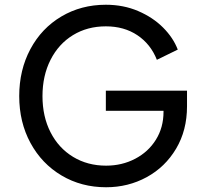

<svg xmlns="http://www.w3.org/2000/svg" viewBox="-20 -777 857 809"><path d="M61 -372Q61 -482 108 -570Q155 -658 238.5 -707.5Q322 -757 426 -757Q500 -757 562 -730.5Q624 -704 667 -661Q710 -618 729 -568L641 -525Q615 -591 559 -628.5Q503 -666 426 -666Q348 -666 287.5 -629Q227 -592 193 -525Q159 -458 159 -372Q159 -286 193 -219.5Q227 -153 288 -116Q349 -79 427 -79Q494 -79 549.5 -108Q605 -137 637 -188.5Q669 -240 669 -306V-310H426V-395H768V-329Q768 -228 722 -150.5Q676 -73 598 -30.5Q520 12 427 12Q323 12 239.5 -37.5Q156 -87 108.5 -174.5Q61 -262 61 -372Z"/></svg>

Font: Eudoxus Sans Medium
Style: Regular
Weight: 500
Designer: Stijn de Vries
Foundry: tokotype
Version: Version 2.005